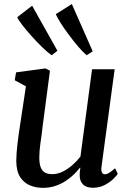

<svg xmlns="http://www.w3.org/2000/svg" viewBox="-20 -896 630 926"><path d="M187 10Q153.5 10 124.5 -2Q95.5 -14 77.2 -42Q59 -70 58.5 -119.5Q58.5 -136.5 60 -157.5Q61.5 -178.5 64.2 -201.8Q67 -225 70.2 -248.5Q73.5 -272 77 -294L105 -479.5L51 -509L57.5 -547L199.5 -566L221 -555L186 -290Q184 -268.5 181 -247.8Q178 -227 175.2 -207.5Q172.5 -188 171 -170Q169.5 -152 169.5 -136.5Q169.5 -105 177 -87.5Q184.5 -70 198.5 -63Q212.5 -56 232.5 -56Q257.5 -56 282.8 -68.5Q308 -81 330 -100.5Q352 -120 368 -141L424 -562H533L469.5 -92Q467 -73 471.8 -64.2Q476.5 -55.5 485 -55.5Q494.5 -55.5 505.8 -62Q517 -68.5 535 -84.5L548 -57.5Q543.5 -50 527.2 -33.8Q511 -17.5 485.5 -4Q460 9.5 428 9.5Q395.5 9.5 379.8 -7Q364 -23.5 364.5 -51Q364.5 -53 364.5 -57Q364.5 -61 365 -66Q365.5 -71 366.2 -76.5Q367 -82 367.5 -86.5L366 -87.5Q351.5 -69.5 333.5 -52.2Q315.5 -35 293.2 -21Q271 -7 244.5 1.5Q218 10 187 10ZM229 -629.5Q211 -642 185 -667Q159 -692 133 -721Q107 -750 87.8 -775Q68.5 -800 63 -813L135 -868.5L257 -651ZM398 -629.5Q380.5 -644 357.2 -671.2Q334 -698.5 310.8 -729.8Q287.5 -761 270.8 -787.8Q254 -814.5 249.5 -828L326.5 -876.5L427 -648.5Z"/></svg>

Font: Merriweather 20pt Medium
Style: Italic
Weight: 500
Italic angle: -7.8°
Version: Version 2.101